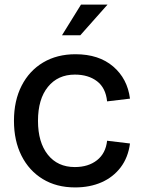

<svg xmlns="http://www.w3.org/2000/svg" viewBox="-20 -810 622 839"><path d="M308 9Q227 9 167 -27.5Q107 -64 74 -129.5Q41 -195 41 -282Q41 -370 74.5 -435.5Q108 -501 168.5 -537Q229 -573 310 -573Q412 -573 474.5 -519.5Q537 -466 548 -379L448 -367Q442 -426 404 -455Q366 -484 307 -484Q233 -484 189.5 -430.5Q146 -377 146 -282Q146 -188 189 -134Q232 -80 307 -80Q366 -80 404 -110Q442 -140 448 -195L548 -183Q540 -122 507.5 -79Q475 -36 424 -13.5Q373 9 308 9ZM251 -656 334 -790H450L331 -656Z"/></svg>

Font: BDO Grotesk
Style: Regular
Weight: 400
Designer: Deni Anggara
Foundry: Lokal Container
Version: Version 2.000